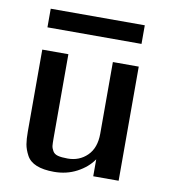

<svg xmlns="http://www.w3.org/2000/svg" viewBox="-76 -707 690 782"><g transform="rotate(10 269.5 -316.0)"><path d="M71 -565V-642H460V-565ZM66 -133V-472H174V-124Q174 -103 175 -93.5Q176 -84 182.5 -72.5Q189 -61 204 -57Q219 -53 245 -53Q293 -53 325.5 -85Q358 -117 358 -176V-472H465V0H360V-70Q336 -35 293.5 -12.5Q251 10 199 10Q155 10 126.5 -1.5Q98 -13 85.5 -36.5Q73 -60 69.5 -81Q66 -102 66 -133Z"/></g></svg>

Font: Coval
Style: Medium
Weight: 500
Foundry: Context Ltd
Version: Version 001.000